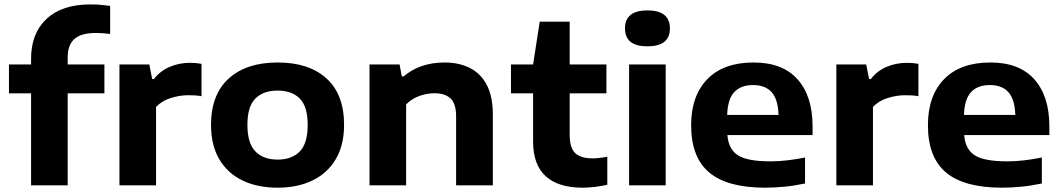

<svg xmlns="http://www.w3.org/2000/svg" viewBox="-20 -838 4800 868"><path d="M120.5 0V-416H20.5V-546.5H120.5V-572.5Q120.5 -687.5 190.5 -752.8Q260.5 -818 388 -818Q414 -818 434.5 -816.2Q455 -814.5 478 -811.5V-684.5Q443 -689 414 -689Q347.5 -689 316.8 -662.2Q286 -635.5 286 -578.5V-546.5H452V-416H286V0Z M520 0V-546.5H655L668 -480.5H676Q703 -516.5 746 -535.2Q789 -554 839 -554Q865.5 -554 891 -549.5V-403Q876.5 -406 860.2 -406.8Q844 -407.5 829.5 -407.5Q792.5 -407.5 751.8 -394.8Q711 -382 685.5 -354.5V0Z M1235 10.5Q1144 10.5 1076.5 -22Q1009 -54.5 971.5 -117.8Q934 -181 934 -273.5Q934 -410.5 1014 -483Q1094 -555.5 1235 -555.5Q1376.5 -555.5 1456 -483.5Q1535.5 -411.5 1535.5 -273.5Q1535.5 -182 1498 -118.5Q1460.5 -55 1392.8 -22.2Q1325 10.5 1235 10.5ZM1235 -116.5Q1299.5 -116.5 1335.2 -153.2Q1371 -190 1371 -273Q1371 -356.5 1335.2 -392.5Q1299.5 -428.5 1235 -428.5Q1170.5 -428.5 1134.5 -392.5Q1098.5 -356.5 1098.5 -273.5Q1098.5 -190.5 1134.5 -153.5Q1170.5 -116.5 1235 -116.5Z M1650.5 0V-546.5H1786.5L1796.5 -492.5H1804.5Q1878.5 -555.5 1990 -555.5Q2054 -555.5 2103.2 -531.2Q2152.5 -507 2180.2 -455Q2208 -403 2208 -319.5V0H2042V-311Q2042 -370 2016.5 -393.2Q1991 -416.5 1944 -416.5Q1910 -416.5 1875.5 -404Q1841 -391.5 1816 -366V0Z M2613 10.5Q2504.5 10.5 2447.2 -41.2Q2390 -93 2390 -198.5V-416H2290V-546.5H2390L2420 -740H2555.5V-546.5H2721.5V-416H2555.5V-229.5Q2555.5 -169 2580.8 -145.5Q2606 -122 2659.5 -122Q2686.5 -122 2725.5 -129.5V-2.5Q2700.5 3 2671 6.8Q2641.5 10.5 2613 10.5Z M2824 0V-546.5H2989.5V0ZM2907 -628.5Q2805.5 -628.5 2805.5 -709.5Q2805.5 -791 2907 -791Q3008.5 -791 3008.5 -709.5Q3008.5 -628.5 2907 -628.5Z M3439 10.5Q3268.5 10.5 3186.5 -58Q3104.5 -126.5 3104.5 -272Q3104.5 -405 3177.8 -480.2Q3251 -555.5 3387 -555.5Q3517.5 -555.5 3585.5 -479.5Q3653.5 -403.5 3653.5 -266.5V-227.5H3268.5Q3273 -164 3315.8 -136.2Q3358.5 -108.5 3464.5 -108.5Q3499.5 -108.5 3540 -113.2Q3580.5 -118 3619.5 -126V-8.5Q3570 2 3525.2 6.2Q3480.5 10.5 3439 10.5ZM3384.5 -453.5Q3328.5 -453.5 3299 -421Q3269.5 -388.5 3267.5 -318.5H3499.5Q3497.5 -388 3468.8 -420.8Q3440 -453.5 3384.5 -453.5Z M3761 0V-546.5H3896L3909 -480.5H3917Q3944 -516.5 3987 -535.2Q4030 -554 4080 -554Q4106.5 -554 4132 -549.5V-403Q4117.5 -406 4101.2 -406.8Q4085 -407.5 4070.5 -407.5Q4033.5 -407.5 3992.8 -394.8Q3952 -382 3926.5 -354.5V0Z M4509.5 10.5Q4339 10.5 4257 -58Q4175 -126.5 4175 -272Q4175 -405 4248.2 -480.2Q4321.5 -555.5 4457.5 -555.5Q4588 -555.5 4656 -479.5Q4724 -403.5 4724 -266.5V-227.5H4339Q4343.5 -164 4386.2 -136.2Q4429 -108.5 4535 -108.5Q4570 -108.5 4610.5 -113.2Q4651 -118 4690 -126V-8.5Q4640.5 2 4595.8 6.2Q4551 10.5 4509.5 10.5ZM4455 -453.5Q4399 -453.5 4369.5 -421Q4340 -388.5 4338 -318.5H4570Q4568 -388 4539.2 -420.8Q4510.5 -453.5 4455 -453.5Z"/></svg>

Font: Encode Sans Expanded
Style: Bold
Weight: 700
Width: 7
Designer: Multiple Designers
Foundry: Impallari Type
Version: Version 3.000; ttfautohint (v1.8.3) -l 8 -r 50 -G 200 -x 14 